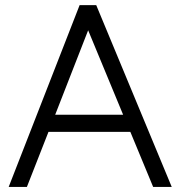

<svg xmlns="http://www.w3.org/2000/svg" viewBox="-20 -736 707 756"><path d="M293.5 -715.8H358.9L656.2 0H583L493.2 -216.8H170.9L85.9 0H14.2ZM327.1 -616.7Q294.4 -532.2 262 -450Q229.5 -367.7 197.3 -284.2H464.8L327.1 -616.7Z"/></svg>

Font: AnjaliOldLipi
Style: Regular
Weight: 400
Italic angle: -12°
Designer: Kevin & Siji
Foundry: Kevin & Siji
Version: Version 0.730 2004